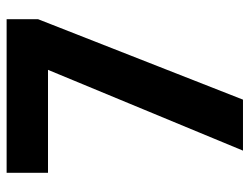

<svg xmlns="http://www.w3.org/2000/svg" viewBox="-107 -647 754 580"><g transform="rotate(-90 270.0 -357.0)"><path d="M105 0H259L502 -619V-714H38V-589H349Z"/></g></svg>

Font: Noto Sans Georgian SemiCondensed Bold
Style: Regular
Weight: 700
Width: 4
Designer: Monotype Design Team, Akaki Razmadze
Foundry: Google LLC
Version: Version 2.005